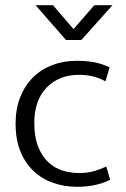

<svg xmlns="http://www.w3.org/2000/svg" viewBox="-20 -710 485 739"><path d="M284 -44Q316 -44 341 -51Q366 -58 389 -69L404 -18Q350 9 277 9Q228 9 185 -6Q142 -21 109.5 -51.5Q77 -82 58.5 -127.5Q40 -173 40 -234Q40 -290 57.5 -335Q75 -380 106.5 -411.5Q138 -443 181 -459.5Q224 -476 276 -476Q307 -476 336.5 -471.5Q366 -467 402 -451L386 -397Q360 -411 335.5 -416.5Q311 -422 285 -422Q207 -422 159.5 -373Q112 -324 112 -237Q112 -182 127 -145Q142 -108 166 -85.5Q190 -63 221 -53.5Q252 -44 284 -44ZM117 -690H184L263 -598L343 -690H413L293 -556H234Z"/></svg>

Font: Mukta Vaani Light
Style: Regular
Weight: 300
Designer: Noopur Datye, Girish Dalvi, Yashodeep Gholap, Pallavi Karambelkar
Foundry: Ek Type
Version: Version 2.538;PS 1.000;hotconv 16.6.51;makeotf.lib2.5.65220;